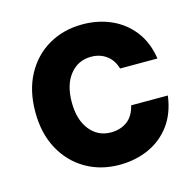

<svg xmlns="http://www.w3.org/2000/svg" viewBox="-83 -593 689 687"><g transform="rotate(-15 261.5 -250.0)"><path d="M279.2 10Q209.2 10 154.2 -22.1Q99.2 -54.2 67.5 -112.5Q35.8 -170.8 35.8 -250Q35.8 -330 67.5 -388.3Q99.2 -446.7 154.2 -478.3Q209.2 -510 279.2 -510Q337.5 -510 385.8 -488.3Q434.2 -466.7 466.2 -425Q498.3 -383.3 507.5 -322.5H369.2Q359.2 -355.8 335.4 -372.9Q311.7 -390 279.2 -390Q230.8 -390 200.8 -352.5Q170.8 -315 170.8 -250Q170.8 -185.8 200.8 -147.9Q230.8 -110 279.2 -110Q314.2 -110 339.2 -128.3Q364.2 -146.7 373.3 -185H509.2Q500.8 -120.8 468.8 -77.5Q436.7 -34.2 387.5 -12.1Q338.3 10 279.2 10Z"/></g></svg>

Font: Funnel Sans Light
Style: Bold
Weight: 700
Version: Version 1.000